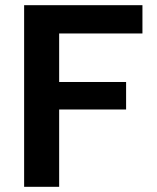

<svg xmlns="http://www.w3.org/2000/svg" viewBox="-20 -720 604 740"><path d="M73 0V-700H529V-591H208V-404H466V-298H208V0Z"/></svg>

Font: DM Sans 10pt
Style: Bold
Weight: 700
Version: Version 4.004;gftools[0.9.30]